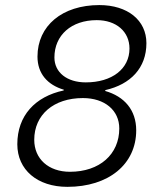

<svg xmlns="http://www.w3.org/2000/svg" viewBox="-20 -723 626 753"><path d="M244.1 9.8C406.2 9.8 514.2 -79.1 514.2 -211.9C514.2 -291.5 467.8 -344.7 392.6 -366.2L393.1 -369.6C492.2 -392.1 554.2 -456.5 554.2 -553.7C554.2 -643.6 480.5 -703.1 369.6 -703.1C224.1 -703.1 127 -622.1 127 -501C127 -434.6 166 -390.1 230.5 -371.1L229.5 -368.2C117.7 -344.2 47.9 -269.5 47.9 -157.2C47.9 -57.1 126.5 9.8 244.1 9.8ZM254.4 -49.3C169.9 -49.3 114.3 -100.1 114.3 -174.8C114.3 -272.9 190.4 -338.4 305.2 -338.4C390.6 -338.4 447.8 -290.5 447.8 -219.2C447.8 -117.7 370.6 -49.3 254.4 -49.3ZM316.4 -399.9C242.7 -399.9 193.4 -439 193.4 -497.6C193.4 -585 259.8 -644 359.4 -644C436 -644 487.8 -599.1 487.8 -532.7C487.8 -453.1 419.4 -399.9 316.4 -399.9Z"/></svg>

Font: Cascadia Mono NF Light
Style: Italic
Weight: 300
Italic angle: -10°
Monospace: yes
Designer: Aaron Bell
Foundry: Saja Typeworks
Version: Version 2404.023